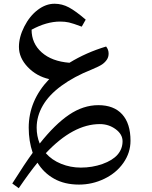

<svg xmlns="http://www.w3.org/2000/svg" viewBox="-20 -636 802 1015"><path d="M541 -390.1Q554.2 -373.5 554.2 -353Q554.2 -334.5 544.9 -320.6Q535.6 -306.6 520.3 -295.9Q504.9 -285.2 463.9 -268.1Q371.6 -231.4 304.9 -182.6Q238.3 -133.8 206.1 -77.6Q173.8 -21.5 173.8 39.1Q173.8 83.5 189.9 123Q270 21.5 345 -29.3Q419.9 -80.1 500 -80.1Q582 -80.1 626 -31.5Q669.9 17.1 669.9 107.9Q669.9 171.4 632.3 225.1Q594.7 278.8 531.2 309.3Q467.8 339.8 397.9 339.8Q321.3 339.8 266.1 308.8Q210.9 277.8 178.2 224.1Q136.7 274.4 79.1 358.9L44.9 334Q112.3 227.1 152.8 171.9Q131.8 109.9 131.8 39.1Q131.8 -104.5 240.2 -217.8Q172.9 -232.9 126.5 -281.7Q80.1 -330.6 80.1 -388.2Q80.1 -439.9 108.4 -495.6Q136.7 -551.3 179.4 -583.7Q222.2 -616.2 268.1 -616.2Q308.1 -616.2 344.2 -596.9Q380.4 -577.6 433.1 -532.2L412.1 -495.1Q365.2 -512.7 344.5 -517.3Q323.7 -522 297.9 -522Q226.1 -522 147 -479Q147 -406.7 200.4 -359.1Q253.9 -311.5 347.2 -304.2Q435.5 -358.4 541 -390.1ZM507.8 20Q366.7 20 222.2 173.8Q253.9 210 303.2 230Q352.5 250 407.2 250Q467.8 250 521.5 231Q575.2 211.9 601.6 181.4Q627.9 150.9 627.9 110.8Q627.9 73.7 591.3 46.9Q554.7 20 507.8 20Z"/></svg>

Font: Sahl Naskh
Style: Regular
Weight: 400
Designer: Pascal Zoghbi
Version: Version 1.001